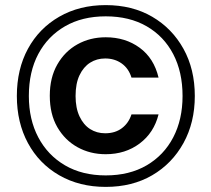

<svg xmlns="http://www.w3.org/2000/svg" viewBox="-20 -727 828 752"><path d="M394 5Q291 5 212 -40.5Q133 -86 89.5 -166.5Q46 -247 46 -351Q46 -456 89.5 -536Q133 -616 212 -661.5Q291 -707 394 -707Q498 -707 576 -661.5Q654 -616 698.5 -536Q743 -456 743 -351Q743 -247 698.5 -166.5Q654 -86 576 -40.5Q498 5 394 5ZM394 -123Q333 -123 283.5 -150.5Q234 -178 204.5 -229Q175 -280 175 -352Q175 -423 204.5 -474.5Q234 -526 283.5 -553.5Q333 -581 394 -581Q471 -581 527 -540Q583 -499 601 -423H495Q484 -459 456.5 -478.5Q429 -498 392 -498Q359 -498 333 -481.5Q307 -465 291.5 -432.5Q276 -400 276 -351Q276 -304 291.5 -271Q307 -238 333 -221.5Q359 -205 392 -205Q431 -205 457.5 -225Q484 -245 495 -279H601Q583 -207 527 -165Q471 -123 394 -123ZM394 -40Q487 -40 554.5 -79.5Q622 -119 658.5 -189Q695 -259 695 -351Q695 -445 658.5 -515Q622 -585 554.5 -624Q487 -663 394 -663Q302 -663 234.5 -624Q167 -585 130 -515.5Q93 -446 93 -351Q93 -259 130 -189Q167 -119 234.5 -79.5Q302 -40 394 -40Z"/></svg>

Font: DM Sans 16pt SemiBold
Style: Regular
Weight: 600
Version: Version 4.004;gftools[0.9.30]